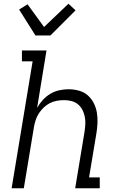

<svg xmlns="http://www.w3.org/2000/svg" viewBox="-20 -1004 640 1024"><path d="M42 0 154 -677H97V-735H228L178 -429Q191 -452 209 -471.5Q227 -491 249 -504Q271 -517 296 -522.5Q321 -528 345 -528Q374 -528 401 -520.5Q428 -513 447.5 -496Q467 -479 479.5 -455Q492 -431 496.5 -404Q501 -377 500 -349Q499 -321 494 -292L455 -58H512V0H381L431 -302Q434 -322 435 -342.5Q436 -363 432 -382.5Q428 -402 419 -419Q410 -436 395.5 -448Q381 -460 361.5 -465Q342 -470 322 -470Q303 -470 283 -466.5Q263 -463 245 -453.5Q227 -444 212.5 -430Q198 -416 187 -399Q176 -382 170 -363Q164 -344 161 -326L107 0ZM169 -815 82 -953 127 -981 215 -860 345 -984 383 -949 249 -815Z"/></svg>

Font: Iosevka HT Light Extended
Style: Italic
Weight: 300
Width: 7
Italic angle: -9°
Monospace: yes
Designer: Belleve Invis
Foundry: Belleve Invis
Version: Version 32.3.0; ttfautohint (v1.8.4)